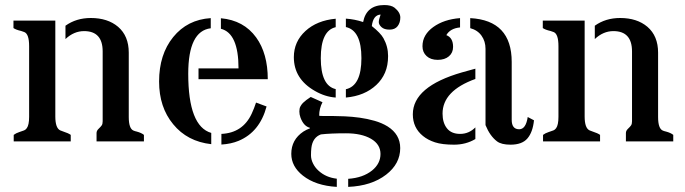

<svg xmlns="http://www.w3.org/2000/svg" viewBox="-20 -564 2732 766"><path d="M315.4 -439.9Q274.9 -439.9 241.2 -408.2V-461.4Q284.2 -492.2 342.3 -492.2Q409.7 -492.2 451.2 -457Q493.7 -420.4 493.7 -354V-97.2Q493.7 -50.8 512.7 -43Q518.6 -40.5 525.4 -39.1Q543.9 -34.2 554.2 -25.9V0H365.2V-33.2Q365.2 -42.5 373.5 -50.3Q381.8 -58.1 385.7 -63.7Q389.6 -69.3 389.6 -80.1V-358.9Q389.6 -439.9 315.4 -439.9ZM200.7 -99.1Q200.7 -53.2 220.2 -43.9Q226.1 -41.5 232.9 -39.1Q252.9 -32.7 262.2 -25.9V0H34.7V-25.9Q43.5 -32.7 56.9 -37.1Q70.3 -41.5 76.4 -43.9Q82.5 -46.4 86.9 -52.7Q96.2 -65.4 96.2 -98.1V-379.9Q96.2 -428.2 77.1 -436Q71.3 -438.5 64.5 -440.4Q43 -445.3 33.7 -452.1V-481.9H200.7Z M931.6 -291Q931.6 -431.6 861.3 -449.2V-491.2Q952.6 -482.9 1002 -414.6Q1048.3 -350.6 1048.3 -248H772V-291ZM863.3 -29.8Q948.2 -33.7 983.9 -109.9Q994.1 -131.8 1001.5 -154.8L1043.5 -139.2Q1016.1 -37.1 931.6 -2Q901.9 10.3 863.3 12.7ZM731 -270Q731 -60.1 822.8 -33.7V11.2Q727.1 0.5 670.9 -68.4Q614.7 -136.2 614.7 -238.8Q614.7 -346.7 670.9 -416Q727.5 -485.8 820.8 -491.7V-451.2Q731 -440.4 731 -270Z M1266.6 -156.2Q1253.4 -130.9 1253.4 -103Q1253.4 -101.1 1267.3 -101.3Q1281.2 -101.6 1304 -101.3Q1326.7 -101.1 1355.7 -99.9Q1384.8 -98.6 1415 -94.5Q1445.3 -90.3 1474.4 -82Q1503.4 -73.7 1526.4 -59.6Q1576.7 -27.8 1576.7 26.9Q1576.7 89.4 1520.5 132.8Q1462.4 177.7 1369.1 181.6V149.4Q1427.7 145.5 1464.4 116.2Q1498 88.9 1498 50.3Q1498 11.7 1460.2 -10.3Q1422.4 -32.2 1360.4 -32.2Q1298.3 -32.2 1260.3 -27.8Q1227.1 -15.6 1222.2 26.4Q1220.7 39.1 1220.7 55.4Q1220.7 71.8 1228.8 88.1Q1236.8 104.5 1251 117.2Q1280.3 144 1323.7 148.9V181.6Q1239.3 176.8 1188.5 136.7Q1142.1 100.1 1142.1 49.8Q1142.1 -6.8 1190.4 -39.1Q1203.6 -47.4 1216.3 -51.8V-54.2Q1191.4 -60.5 1178.7 -95.2Q1174.3 -107.4 1174.3 -119.4Q1174.3 -131.3 1178.2 -138.9Q1182.1 -146.5 1188.5 -153.3Q1200.2 -164.6 1219.7 -177.2ZM1259.8 -332Q1259.8 -222.2 1319.3 -208.5V-174.8Q1276.9 -177.7 1236.3 -201.2Q1152.3 -249 1152.3 -335.9Q1152.3 -397.9 1198.7 -440.4Q1244.6 -482.4 1319.3 -489.3V-455.6Q1259.8 -441.9 1259.8 -332ZM1498.5 -505.9Q1468.8 -504.4 1463.4 -460Q1498.5 -432.1 1509.8 -411.6Q1528.3 -378.4 1528.3 -340.6Q1528.3 -302.7 1516.1 -274.4Q1503.9 -246.1 1481.4 -225.1Q1435.1 -181.6 1359.9 -174.8V-208Q1421.9 -221.7 1421.9 -332Q1421.9 -442.4 1359.9 -456.1V-489.7Q1395 -487.3 1428.7 -476.1Q1441.9 -543.9 1513.2 -543.9Q1540.5 -543.9 1554.2 -533.2Q1577.1 -514.6 1577.1 -494.1Q1577.1 -473.6 1566.4 -459.7Q1555.7 -445.8 1534.2 -445.8Q1512.7 -445.8 1502 -455.8Q1491.2 -465.8 1491.2 -475.8Q1491.2 -485.8 1498.5 -505.9Z M1876.5 -249Q1745.6 -201.7 1745.6 -110.8Q1745.6 -74.2 1763.2 -52Q1780.8 -29.8 1815.7 -29.8Q1850.6 -29.8 1876.5 -55.7V-9.3Q1838.9 13.2 1791.5 13.2Q1744.1 13.2 1715.6 3.9Q1687 -5.4 1667.5 -21.5Q1627 -54.2 1627 -107.9Q1627 -218.8 1823.7 -275.4Q1851.6 -283.7 1876.5 -290ZM1760.7 -423.8Q1787.6 -413.6 1787.6 -377Q1787.6 -353.5 1771 -339.4Q1754.4 -325.2 1726.3 -325.2Q1698.2 -325.2 1681.9 -340.3Q1665.5 -355.5 1665.5 -379.4Q1665.5 -403.3 1676.8 -422.4Q1688 -441.4 1708.5 -456.1Q1751 -486.8 1815.4 -491.7V-454.6Q1775.9 -450.7 1760.7 -423.8ZM2051.3 -48.3Q2078.1 -48.3 2085.4 -97.2L2110.4 -84Q2105.5 -36.6 2084.2 -11.7Q2063 13.2 2016.6 13.2Q1980.5 13.2 1962.9 0Q1934.6 -21.5 1917 -64.9V-369.1Q1917 -399.4 1901.1 -421.6Q1885.3 -443.8 1856 -451.7V-491.7Q2021.5 -482.9 2021.5 -316.9V-85.9Q2021.5 -48.3 2051.3 -48.3Z M2427.2 -439.9Q2386.7 -439.9 2353 -408.2V-461.4Q2396 -492.2 2454.1 -492.2Q2521.5 -492.2 2563 -457Q2605.5 -420.4 2605.5 -354V-97.2Q2605.5 -50.8 2624.5 -43Q2630.4 -40.5 2637.2 -39.1Q2655.8 -34.2 2666 -25.9V0H2477.1V-33.2Q2477.1 -42.5 2485.4 -50.3Q2493.7 -58.1 2497.6 -63.7Q2501.5 -69.3 2501.5 -80.1V-358.9Q2501.5 -439.9 2427.2 -439.9ZM2312.5 -99.1Q2312.5 -53.2 2332 -43.9Q2337.9 -41.5 2344.7 -39.1Q2364.7 -32.7 2374 -25.9V0H2146.5V-25.9Q2155.3 -32.7 2168.7 -37.1Q2182.1 -41.5 2188.2 -43.9Q2194.3 -46.4 2198.7 -52.7Q2208 -65.4 2208 -98.1V-379.9Q2208 -428.2 2189 -436Q2183.1 -438.5 2176.3 -440.4Q2154.8 -445.3 2145.5 -452.1V-481.9H2312.5Z"/></svg>

Font: Stardos Stencil
Style: Regular
Weight: 400
Version: Version 1.000